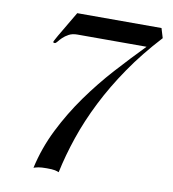

<svg xmlns="http://www.w3.org/2000/svg" viewBox="-78 -747 743 824"><g transform="rotate(10 293.0 -335.0)"><path d="M559.6 -678.2 572.3 -636.2Q497.6 -555.2 441.2 -472.9Q384.8 -390.6 343.8 -309.1Q302.7 -227.5 275.6 -147.9Q248.5 -68.4 232.4 7.8Q226.1 4.9 215.1 2.4Q204.1 0 179.7 0Q154.8 0 142.8 2.4Q130.9 4.9 122.6 7.8Q142.6 -82 183.6 -163.8Q224.6 -245.6 277.8 -320.1Q331.1 -394.5 391.4 -461.2Q451.7 -527.8 510.3 -587.9H209Q187 -587.9 171.9 -579.6Q156.7 -571.3 146.7 -561.5Q136.7 -551.8 130.4 -543.5Q124 -535.2 119.6 -535.2Q114.3 -535.2 113.3 -536.6Q112.3 -538.1 113.3 -542Q114.3 -544.9 118.2 -551.3Q122.1 -557.6 127.9 -568.8L192.4 -678.2Z"/></g></svg>

Font: XB Zar
Style: Italic
Weight: 400
Italic angle: -12°
Designer: Behnam
Foundry: Irmug
Version: Version 8.005 2009